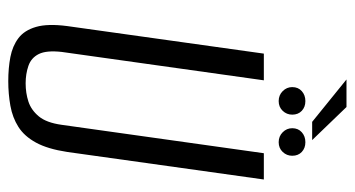

<svg xmlns="http://www.w3.org/2000/svg" viewBox="-212 -614 838 453"><g transform="rotate(90 206.5 -387.0)"><path d="M171 12Q140 12 114 7Q88 2 69.5 -12Q51 -26 43 -53.5Q35 -81 41 -127L106 -591H169L102 -114Q98 -78 107 -60Q116 -42 135 -35.5Q154 -29 176 -29Q199 -29 219 -35.5Q239 -42 254 -60Q269 -78 274 -114L341 -591H403L338 -127Q331 -81 316 -53.5Q301 -26 279 -12Q257 2 229 7Q201 12 171 12ZM218 -626Q204 -626 194.5 -635.5Q185 -645 185 -658Q185 -672 194.5 -680.5Q204 -689 218 -689Q232 -689 241 -680.5Q250 -672 250 -658Q250 -645 241 -635.5Q232 -626 218 -626ZM315 -626Q301 -626 291.5 -635.5Q282 -645 282 -658Q282 -672 291.5 -680.5Q301 -689 315 -689Q329 -689 338 -680.5Q347 -672 347 -658Q347 -645 338 -635.5Q329 -626 315 -626ZM267 -705 167 -786H232L310 -705Z"/></g></svg>

Font: Alumni Sans
Style: Italic
Weight: 400
Italic angle: -8°
Version: Version 1.016